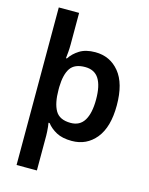

<svg xmlns="http://www.w3.org/2000/svg" viewBox="-143 -849 913 1177"><g transform="rotate(15 313.5 -260.0)"><path d="M579 -272Q579 -134 520.5 -62Q462 10 368 10Q308 10 270 -10.5Q232 -31 209 -61H202Q204 -52 205.5 -37Q207 -22 208 -7.5Q209 7 209 18V240H80V-760H209V-558Q209 -537 207 -511.5Q205 -486 203 -471H209Q231 -505 269.5 -529Q308 -553 368 -553Q462 -553 520.5 -482Q579 -411 579 -272ZM447 -274Q447 -361 419 -405Q391 -449 331 -449Q265 -449 238 -409.5Q211 -370 209 -290V-273Q209 -187 235.5 -141Q262 -95 333 -95Q391 -95 419 -141Q447 -187 447 -274Z"/></g></svg>

Font: Noto Sans Adlam Unjoined SemiBold
Style: Regular
Weight: 600
Version: Version 3.001